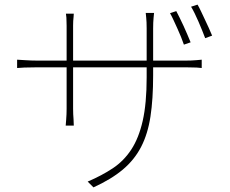

<svg xmlns="http://www.w3.org/2000/svg" viewBox="-20 -763 996 830"><path d="M54 -505Q70 -504 86 -503Q100 -502 115 -501.5Q130 -501 142 -501H268V-651Q268 -661 267.5 -670.5Q267 -680 267 -687Q266 -696 265 -704H299Q298 -697 298 -689Q297 -681 296.5 -672Q296 -663 296 -652V-501H614V-640Q614 -654 613.5 -666Q613 -678 612 -687Q611 -698 610 -707H646Q645 -698 644 -687Q643 -677 642.5 -665.5Q642 -654 642 -640V-501H782Q795 -501 807.5 -501.5Q820 -502 830 -503Q841 -504 852 -505V-469Q841 -470 830 -471Q819 -471 807 -471.5Q795 -472 782 -472H642V-437Q642 -335 630.5 -259.5Q619 -184 590 -128Q561 -72 511 -30Q461 12 384 47L359 22Q420 -4 467.5 -35.5Q515 -67 547.5 -116.5Q580 -166 597 -241Q614 -316 614 -429V-472H296V-293Q296 -282 296.5 -269.5Q297 -257 298 -246Q298 -233 299 -220H264Q265 -232 266 -245Q267 -257 267.5 -269.5Q268 -282 268 -293V-472H142Q129 -472 113.5 -471.5Q98 -471 85 -471Q69 -470 54 -469ZM867 -598Q855 -630 838 -669.5Q821 -709 806 -734L834 -743Q841 -731 849 -714Q857 -697 865.5 -679Q874 -661 882.5 -642.5Q891 -624 897 -609ZM775 -570Q770 -585 762.5 -603.5Q755 -622 746.5 -640.5Q738 -659 730 -676.5Q722 -694 715 -706L742 -715Q748 -703 756.5 -686.5Q765 -670 773.5 -651Q782 -632 790 -613.5Q798 -595 804 -580Z"/></svg>

Font: Kinto Sans Thin
Style: Regular
Weight: 100
Designer: Authors: Ryoko NISHIZUKA  (kana & ideographs); Paul D. Hunt (Latin, Greek & Cyrillic); Wenlong ZHANG  (bopomofo); Sandol
Foundry: Adobe Systems Incorporated, ookami Inc.
Version: Version 0.001